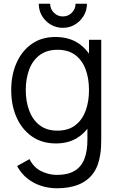

<svg xmlns="http://www.w3.org/2000/svg" viewBox="-20 -753 632 1028"><path d="M316.5 -604Q280.5 -604 251.2 -621.5Q222 -639 204.8 -668.2Q187.5 -697.5 187.5 -733H248.5Q248.5 -705 268.5 -685Q288.5 -665 316.5 -665Q345 -665 364.8 -685Q384.5 -705 384.5 -733H445.5Q445.5 -697.5 428 -668.2Q410.5 -639 381.2 -621.5Q352 -604 316.5 -604ZM284.5 255Q243 255 202.8 242.8Q162.5 230.5 128.5 204.2Q94.5 178 71.5 136L138 99Q160.5 144 201.2 163.8Q242 183.5 284.5 183.5Q343 183.5 379.2 161.8Q415.5 140 432 97.5Q448.5 55 448 -8.5V-152.5H456.5V-540H522V-7.5Q522 15.5 520.8 36.8Q519.5 58 516 78.5Q506.5 139 476.8 178Q447 217 398.8 236Q350.5 255 284.5 255ZM279.5 15Q204 15 150.5 -22.8Q97 -60.5 68.5 -125Q40 -189.5 40 -270.5Q40 -351 68.2 -415.5Q96.5 -480 149.5 -517.5Q202.5 -555 276.5 -555Q352.5 -555 404.5 -518Q456.5 -481 483.2 -416.8Q510 -352.5 510 -270.5Q510 -190 483.5 -125.2Q457 -60.5 405.5 -22.8Q354 15 279.5 15ZM287 -53.5Q344.5 -53.5 382 -81.5Q419.5 -109.5 438 -158.8Q456.5 -208 456.5 -270.5Q456.5 -334 438 -382.8Q419.5 -431.5 382.2 -459Q345 -486.5 288.5 -486.5Q230.5 -486.5 192.5 -458Q154.5 -429.5 136.2 -380.5Q118 -331.5 118 -270.5Q118 -209 136.8 -159.8Q155.5 -110.5 193 -82Q230.5 -53.5 287 -53.5Z"/></svg>

Font: Manrope ExtraLight
Style: Regular
Weight: 400
Version: Version 4.504